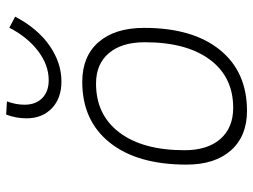

<svg xmlns="http://www.w3.org/2000/svg" viewBox="-120 -696 825 626"><g transform="rotate(-90 293.0 -382.5)"><path d="M245.1 9.8Q162.6 9.8 116.2 -42.5Q69.8 -94.7 69.8 -187.5Q69.8 -347.7 141.4 -437.5Q212.9 -527.3 339.8 -527.3Q422.9 -527.3 469.2 -474.1Q515.6 -420.9 515.6 -325.2Q515.6 -167.5 444.1 -78.9Q372.6 9.8 245.1 9.8ZM254.9 -35.2Q355.5 -35.2 412.1 -111.3Q468.8 -187.5 468.8 -323.7Q468.8 -398.4 433.3 -440.4Q397.9 -482.4 334 -482.4Q231.9 -482.4 174.3 -406Q116.7 -329.6 116.7 -193.8Q116.7 -119.1 153.3 -77.1Q189.9 -35.2 254.9 -35.2ZM340.8 -595.2Q286.1 -595.2 253.4 -626.5Q220.7 -657.7 220.7 -709.5Q220.7 -724.6 223.6 -741.7Q226.6 -758.8 232.9 -775.4L275.9 -772.9Q265.1 -743.7 265.1 -715.8Q265.1 -679.2 286.4 -658Q307.6 -636.7 345.2 -636.7Q394.5 -636.7 440.2 -671.4Q485.8 -706.1 516.1 -765.1L552.2 -746.1Q513.7 -672.9 457.8 -634Q401.9 -595.2 340.8 -595.2Z"/></g></svg>

Font: Cascadia Code NF ExtraLight
Style: Italic
Weight: 200
Italic angle: -10°
Monospace: yes
Designer: Aaron Bell
Foundry: Saja Typeworks
Version: Version 2404.023; ttfautohint (v1.8.4)